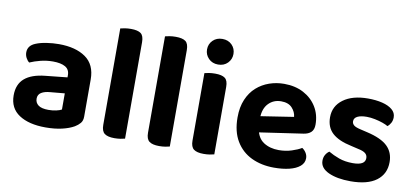

<svg xmlns="http://www.w3.org/2000/svg" viewBox="-67 -920 2504 1158"><g transform="rotate(10 1185.0 -340.5)"><path d="M254.2 -91.8Q278.4 -91.8 301 -96.7Q323.5 -101.7 334.1 -108.2V-207.1L247 -199.1Q212.1 -196.5 192 -183.9Q172 -171.3 172 -146.6Q172 -121.7 191.6 -106.7Q211.1 -91.8 254.2 -91.8ZM248.2 -493.5Q350.9 -493.5 412.1 -450.6Q473.4 -407.7 473.4 -316.6V-88.8Q473.4 -63.9 460.7 -48.9Q447.9 -33.8 428.8 -22.4Q399.1 -5.2 354.9 5.1Q310.6 15.4 254.2 15.4Q152.4 15.4 92.4 -24.1Q32.3 -63.6 32.3 -142.1Q32.3 -209.9 74.4 -246.2Q116.5 -282.5 199.2 -290.9L333.4 -304.9V-318Q333.4 -353.1 306.6 -368.6Q279.8 -384.1 230.9 -384.1Q192.7 -384.1 155.9 -375Q119.2 -365.8 90.2 -353Q78.6 -361.4 70.3 -377.3Q62.1 -393.2 62.1 -410.3Q62.1 -451.9 106.7 -470.1Q135.1 -482 173.4 -487.7Q211.8 -493.5 248.2 -493.5Z M595.5 -264 739.4 -260.5V-1.3Q730.2 1.4 712.7 4.3Q695.3 7.1 674.8 7.1Q633.9 7.1 614.7 -7.4Q595.5 -21.9 595.5 -60.1ZM739.4 -186.3 595.5 -189.5V-650.8Q604.8 -653.6 622.4 -656.4Q640 -659.3 660.2 -659.3Q702.1 -659.3 720.8 -645.1Q739.4 -630.9 739.4 -592Z M869.5 -264 1013.4 -260.5V-1.3Q1004.2 1.4 986.7 4.3Q969.3 7.1 948.8 7.1Q907.9 7.1 888.7 -7.4Q869.5 -21.9 869.5 -60.1ZM1013.4 -186.3 869.5 -189.5V-650.8Q878.8 -653.6 896.4 -656.4Q914 -659.3 934.2 -659.3Q976.1 -659.3 994.8 -645.1Q1013.4 -630.9 1013.4 -592Z M1132.8 -617.2Q1132.8 -650.3 1155.6 -673Q1178.4 -695.6 1213.9 -695.6Q1249.7 -695.6 1272.2 -673Q1294.7 -650.3 1294.7 -617.2Q1294.7 -584.9 1272.2 -561.8Q1249.7 -538.8 1213.9 -538.8Q1178.4 -538.8 1155.6 -561.8Q1132.8 -584.9 1132.8 -617.2ZM1142 -264H1285.9V-1.3Q1276.6 1.4 1259.1 4.3Q1241.7 7.1 1221.2 7.1Q1180.3 7.1 1161.1 -7.4Q1142 -21.9 1142 -60.1ZM1285.9 -189.5H1142V-473.5Q1151.2 -476.2 1168.8 -479.1Q1186.4 -481.9 1206.9 -481.9Q1248.5 -481.9 1267.2 -467.7Q1285.9 -453.6 1285.9 -414.4Z M1474.3 -170.8 1468.9 -268.6 1720.5 -307.4Q1717.9 -337.6 1695.2 -362.1Q1672.6 -386.6 1628.2 -386.6Q1581.9 -386.6 1551.3 -355.2Q1520.7 -323.8 1519.3 -265.7L1523.6 -199.7Q1532.7 -143.8 1571.1 -119Q1609.5 -94.2 1663.7 -94.2Q1705.7 -94.2 1742.5 -106.1Q1779.3 -117.9 1801.5 -131.8Q1816 -122.7 1825.7 -107.1Q1835.4 -91.6 1835.4 -73.9Q1835.4 -45 1811.8 -24.9Q1788.1 -4.9 1747.3 5.1Q1706.5 15.1 1654 15.1Q1576.3 15.1 1515.5 -13.9Q1454.7 -43 1420 -101Q1385.2 -159 1385.2 -245.4Q1385.2 -308.8 1405.3 -355.7Q1425.3 -402.7 1459.4 -433Q1493.6 -463.3 1537 -478.4Q1580.5 -493.5 1627.8 -493.5Q1695.9 -493.5 1747 -466.4Q1798.1 -439.3 1827.1 -392.1Q1856.1 -344.9 1856.1 -283.5Q1856.1 -253 1839.7 -237.4Q1823.3 -221.9 1794 -217.8Z M2335.3 -138.6Q2335.3 -66.1 2280.9 -25.1Q2226.4 15.8 2122.5 15.8Q2040.1 15.8 1987.5 -8.4Q1934.9 -32.6 1934.9 -77.6Q1934.9 -98.1 1943.9 -113.5Q1952.8 -129 1966.6 -138.1Q1995 -121.2 2032 -107.7Q2069.1 -94.2 2117.2 -94.2Q2192.8 -94.2 2192.8 -137.9Q2192.8 -156.3 2179.2 -167.3Q2165.6 -178.3 2135.9 -184.2L2090.5 -194.9Q2011.8 -211.3 1973.1 -246.7Q1934.5 -282.1 1934.5 -343.3Q1934.5 -411.9 1990.3 -453Q2046 -494.2 2141.1 -494.2Q2189.6 -494.2 2228.5 -484.7Q2267.4 -475.2 2290.1 -456.1Q2312.8 -437.1 2312.8 -409.1Q2312.8 -389.7 2304.8 -374.8Q2296.9 -359.8 2284.5 -350.5Q2273.2 -357.8 2251.2 -365.6Q2229.1 -373.3 2202.7 -378.7Q2176.3 -384.1 2152.7 -384.1Q2116.5 -384.1 2095.9 -373.9Q2075.3 -363.6 2075.3 -343.3Q2075.3 -329.1 2086.8 -319.3Q2098.4 -309.6 2128.2 -303L2170.2 -293.1Q2258.1 -272.9 2296.7 -235.5Q2335.3 -198.2 2335.3 -138.6Z"/></g></svg>

Font: Baloo Bhaina 2
Style: Regular
Weight: 400
Designer: Yesha Goshar, Manish Minz, Shuchita Grover and Ek Type
Foundry: Ek Type
Version: Version 1.700